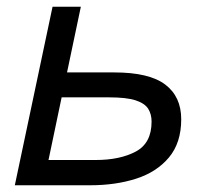

<svg xmlns="http://www.w3.org/2000/svg" viewBox="-20 -550 622 570"><path d="M24 0 136 -530H220L179 -335H319Q423 -335 470.5 -299Q518 -263 518 -196Q518 -126 481.5 -82.5Q445 -39 384 -19.5Q323 0 248 0ZM124 -75H264Q336 -75 383 -100Q430 -125 430 -189Q430 -211 420 -227Q410 -243 383 -252Q356 -261 303 -261H163Z"/></svg>

Font: Geist Regular
Style: Italic
Weight: 400
Italic angle: -12°
Designer: Basement.studio, Andrés Briganti, Mateo Zaragoza
Foundry: Basement.studio, Vercel, Andrés Briganti, Guido Ferreyra, Mateo Zaragoza
Version: Version 1.500; ttfautohint (v1.8.4.7-5d5b)